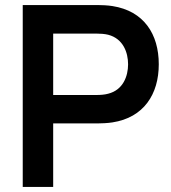

<svg xmlns="http://www.w3.org/2000/svg" viewBox="-20 -740 678 760"><path d="M190.5 0V-251.5H367.5C380.5 -251.5 406.5 -252.5 425 -255.5C549 -274.5 608.5 -367 608.5 -485.5C608.5 -604.5 550 -696.5 425 -716C406.5 -719 381.5 -720 367.5 -720H70V0ZM190.5 -607H362.5C376 -607 394 -606 408 -602.5C468 -587 487 -531.5 487 -485.5C487 -439.5 468 -384 408 -369C394 -365 376 -364 362.5 -364H190.5Z"/></svg>

Font: Hauora
Style: Bold
Weight: 700
Designer: Wayne Shih
Foundry: WCYS
Version: Version 1.001;hotconv 1.0.109;makeotfexe 2.5.65596